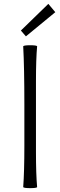

<svg xmlns="http://www.w3.org/2000/svg" viewBox="-20 -968 312 993"><path d="M136 5Q105 5 100 0Q106 -80 106 -214V-429Q106 -617 100 -729Q105 -734 136 -734Q168 -734 172 -729Q166 -662 166 -547V-364V-182Q166 -68 172 0Q168 5 136 5ZM114 -780 88 -810 159 -879 230 -948 266 -905Z"/></svg>

Font: GenSekiGothic TW L
Style: Regular
Weight: 300
Version: Version 1.501;PS 1;hotconv 16.6.51;makeotf.lib2.5.65220